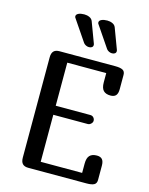

<svg xmlns="http://www.w3.org/2000/svg" viewBox="-138 -1042 877 1128"><g transform="rotate(15 300.5 -478.0)"><path d="M445 -600V-656H208V-394H418Q431 -394 438.5 -385.5Q446 -377 446 -366Q446 -356 437 -347.5Q428 -339 418 -339H208V-53H460V-109Q460 -144 474.5 -159Q489 -174 518 -174Q540 -174 550.5 -162Q561 -150 561 -124V-37Q561 -16 546.5 -8Q532 0 501 0H146Q123 0 111.5 -12Q100 -24 100 -50V-659Q100 -685 111.5 -697Q123 -709 146 -709H486Q517 -709 531.5 -701Q546 -693 546 -672V-585Q546 -559 535.5 -547Q525 -535 503 -535Q474 -535 459.5 -550Q445 -565 445 -600ZM183 -932Q183 -943 196.5 -949.5Q210 -956 231.6 -956Q248.7 -956 263.1 -949.5Q277.5 -943 282.9 -930L329.7 -805Q331.5 -801 331.5 -796Q331.5 -787 324.7 -782Q318 -777 307.2 -777Q297.3 -777 288.3 -781.5Q279.3 -786 273.9 -793L185.7 -923Q183 -926 183 -932ZM323 -932Q323 -943 336.5 -949.5Q350 -956 371.6 -956Q388.7 -956 403.1 -949.5Q417.5 -943 422.9 -930L469.7 -805Q471.5 -801 471.5 -796Q471.5 -787 464.7 -782Q458 -777 447.2 -777Q437.3 -777 428.3 -781.5Q419.3 -786 413.9 -793L325.7 -923Q323 -926 323 -932Z"/></g></svg>

Font: Marmelad for Arash.Academy
Style: Regular
Weight: 400
Designer: Manvel Shmavonyan
Foundry: Cyreal
Version: Version 1.110;Glyphs 3.2 (3202)